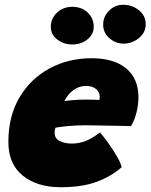

<svg xmlns="http://www.w3.org/2000/svg" viewBox="-20 -775 630 803"><path d="M489 -76Q446.5 -38 385.2 -15Q324 8 233.5 8Q135.5 8 75.2 -40.5Q15 -89 15 -181.5Q15 -289 61.5 -367.5Q108 -446 187 -488.8Q266 -531.5 363.5 -531.5Q456 -531.5 507.5 -489Q559 -446.5 559 -368Q559 -337.5 551 -305Q543 -272.5 528 -247.5Q520 -248 493 -248.5Q466 -249 432.8 -249.5Q399.5 -250 372.2 -250.5Q345 -251 336.5 -251Q298 -251 264.8 -247.8Q231.5 -244.5 212.5 -241Q208.5 -233 208.5 -220Q208.5 -195.5 229.8 -185Q251 -174.5 280 -174.5Q308 -174.5 334.8 -184Q361.5 -193.5 398.5 -221Q401 -218.5 413.2 -203Q425.5 -187.5 441 -165Q456.5 -142.5 470.2 -118.8Q484 -95 489 -76ZM249.5 -352Q264 -354.5 287.2 -356.5Q310.5 -358.5 341 -358.5Q358.5 -358.5 373.8 -358Q389 -357.5 395.5 -357Q396.5 -361 396.8 -364.8Q397 -368.5 397 -372Q396.5 -390.5 381.2 -403Q366 -415.5 340 -415.5Q315.5 -415.5 296.5 -404.2Q277.5 -393 265.8 -378Q254 -363 249.5 -352ZM498 -592.5Q463 -592.5 437.2 -615.5Q411.5 -638.5 411.5 -672Q411.5 -706 436.2 -730.5Q461 -755 495 -755Q533 -755 561.2 -732Q589.5 -709 589.5 -673.5Q589.5 -649.5 575.8 -631.2Q562 -613 541 -602.8Q520 -592.5 498 -592.5ZM282 -589Q247 -589 219.8 -609.5Q192.5 -630 192.5 -662.5Q192.5 -698 218.5 -722.2Q244.5 -746.5 281.5 -746.5Q322.5 -746.5 347.2 -722.2Q372 -698 372 -663.5Q372 -631 345.5 -610Q319 -589 282 -589Z"/></svg>

Font: Grandstander Black
Style: Italic
Weight: 900
Italic angle: -15°
Designer: Tyler Finck
Foundry: Etcetera Type Co
Version: Version 1.200; ttfautohint (v1.8.3)